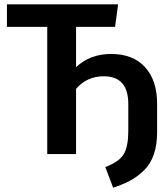

<svg xmlns="http://www.w3.org/2000/svg" viewBox="-20 -711 775 886"><path d="M493 -462Q594 -462 649.5 -401Q705 -340 705 -232V-101Q705 -43 690 1Q675 45 645.5 74Q616 103 582.5 121.5Q549 140 502 155L466 60Q531 35 551.5 -0.5Q572 -36 572 -106V-231Q572 -359 459 -359Q381 -359 331 -301V0H198V-587H12V-691H525L511 -587H331V-401Q395 -462 493 -462Z"/></svg>

Font: FiraGO Medium
Style: Regular
Weight: 500
Designer: bBox Type
Foundry: bBox Type GmbH
Version: Version 1.001;PS 001.001;hotconv 1.0.88;makeotf.lib2.5.64775